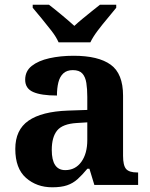

<svg xmlns="http://www.w3.org/2000/svg" viewBox="-20 -786 639 816"><path d="M202 10Q136 10 90.5 -30Q45 -70 45 -153Q45 -234 101 -273Q157 -312 269 -316L351 -318.8V-374Q351 -407.6 347 -433.3Q343 -459 330 -473.5Q317 -488 289.5 -488Q264 -488 249 -474Q234 -460 228 -435.5Q222 -411 222 -380Q155 -380 121 -395Q87 -410 87 -447Q87 -483.8 115 -505.9Q143 -528 189.9 -538.5Q236.8 -549 292.8 -549Q398 -549 450.5 -511Q503 -473 503 -379.3V-124Q503 -82.6 516 -67.8Q529 -53 563 -53H567V0H381L360 -69H351.4Q329 -42 309.5 -24.5Q290 -7 265 1.5Q240 10 202 10ZM257.2 -63Q300.2 -63 325.6 -98Q351 -133 351 -191V-266L305.8 -263.2Q245.9 -259.5 222.9 -231.4Q200 -203.3 200 -148.8Q200 -63 257.2 -63ZM229 -606Q219 -629 198.5 -655.5Q178 -682 156.5 -708Q135 -734 119 -753V-766H188Q209 -750 241.5 -723Q274 -696 296 -676Q311 -690 331 -706.5Q351 -723 371 -739Q391 -755 405 -766H474V-753Q459 -734 437 -708Q415 -682 395 -655.5Q375 -629 364 -606Z"/></svg>

Font: Noto Naskh Arabic UI
Style: Regular
Weight: 400
Designer: Monotype Design Team, David Williams, Mohamad Dakak and Nizar Qandah
Foundry: Monotype Imaging Inc.
Version: Version 2.014